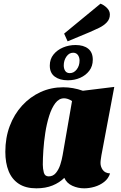

<svg xmlns="http://www.w3.org/2000/svg" viewBox="-20 -1005 656 1045"><path d="M178 20Q120 20 82.5 -4.5Q45 -29 27 -73.5Q9 -118 9 -179Q9 -255 33 -319Q57 -383 100.5 -430.5Q144 -478 201 -504Q258 -530 324 -530Q377 -530 431 -511L602 -532L532 -160Q531 -152 529 -140Q527 -128 527 -118Q527 -98 539 -80.5Q551 -63 579 -61Q570 -33 547 -15Q524 3 495 11.5Q466 20 438 20Q404 20 373.5 6Q343 -8 330 -37Q304 -11 266 4.5Q228 20 178 20ZM245 -45Q269 -45 284.5 -64Q300 -83 308.5 -110Q317 -137 321 -161L372 -455Q360 -463 349 -466.5Q338 -470 329 -470Q301 -470 281 -443.5Q261 -417 247.5 -374Q234 -331 226.5 -282Q219 -233 216 -187Q213 -141 213 -109Q213 -87 218.5 -66Q224 -45 245 -45ZM349 -568Q305 -568 278 -588Q251 -608 251 -648Q251 -683 271 -708Q291 -733 323 -746.5Q355 -760 391 -760Q435 -760 460 -740Q485 -720 485 -680Q485 -645 466 -620Q447 -595 416.5 -581.5Q386 -568 349 -568ZM360 -607Q382 -607 397.5 -627Q413 -647 413 -675Q413 -693 404 -705.5Q395 -718 378 -718Q356 -718 341.5 -697Q327 -676 327 -649Q327 -631 335 -619Q343 -607 360 -607ZM348 -780 329 -822 527 -985Q546 -978 562 -962Q578 -946 578 -926Q578 -901 561.5 -883.5Q545 -866 519.5 -853.5Q494 -841 468 -830Z"/></svg>

Font: Sansita Swashed Light Black
Style: Regular
Weight: 900
Version: Version 1.003